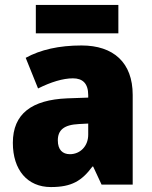

<svg xmlns="http://www.w3.org/2000/svg" viewBox="-20 -747 616 777"><path d="M459 -727H125V-612H459ZM310 -563C219 -563 144 -546 84 -513L134 -389C186 -415 235 -430 275 -430C314 -430 337 -410 337 -362V-352L252 -349C109 -343 32 -287 32 -169C32 -59 91 10 186 10C270 10 311 -15 354 -73H357L391 0H517V-363C517 -494 439 -563 310 -563ZM299 -245 337 -247V-202C337 -155 304 -123 263 -123C233 -123 214 -141 214 -179C214 -220 238 -242 299 -245Z"/></svg>

Font: Noto Sans Arabic SemCond Blk
Style: Regular
Weight: 900
Width: 4
Designer: Monotype Design Team, Nadine Chahine, Nizar Qandah and Khaled Hosny
Foundry: Monotype Imaging Inc.
Version: Version 2.012